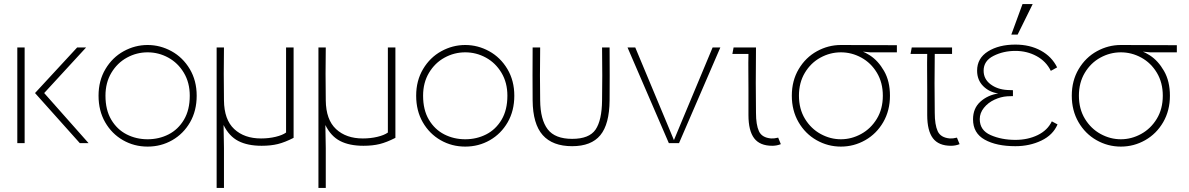

<svg xmlns="http://www.w3.org/2000/svg" viewBox="-20 -703 5840 943"><path d="M101 -470V0H65V-470ZM359 -470H403L197 -246L415 0H372L152 -246Z M498 -233Q498 -163 526.5 -115Q555 -67 602 -43Q649 -19 705 -19Q761 -19 808 -43Q855 -67 883.5 -115Q912 -163 912 -233Q912 -297 883 -345.5Q854 -394 806.5 -420Q759 -446 705 -446Q651 -446 603.5 -420Q556 -394 527 -345.5Q498 -297 498 -233ZM464 -233Q464 -307 498 -364Q532 -421 587.5 -451.5Q643 -482 705 -482Q767 -482 822.5 -451.5Q878 -421 912 -364Q946 -307 946 -233Q946 -159 913.5 -102.5Q881 -46 826 -14.5Q771 17 705 17Q639 17 584 -14.5Q529 -46 496.5 -102.5Q464 -159 464 -233Z M1422 -470V-26Q1379 -4 1344.5 4.5Q1310 13 1265 13Q1196 13 1150.5 -10.5Q1105 -34 1078 -89L1080 24V220H1044V-470H1080Q1078 -340 1080 -210Q1081 -115 1130.5 -69Q1180 -23 1262 -23Q1300 -23 1333.5 -31Q1367 -39 1385 -52V-470Z M1922 -470V-26Q1879 -4 1844.5 4.5Q1810 13 1765 13Q1696 13 1650.5 -10.5Q1605 -34 1578 -89L1580 24V220H1544V-470H1580Q1578 -340 1580 -210Q1581 -115 1630.5 -69Q1680 -23 1762 -23Q1800 -23 1833.5 -31Q1867 -39 1885 -52V-470Z M2058 -233Q2058 -163 2086.5 -115Q2115 -67 2162 -43Q2209 -19 2265 -19Q2321 -19 2368 -43Q2415 -67 2443.5 -115Q2472 -163 2472 -233Q2472 -297 2443 -345.5Q2414 -394 2366.5 -420Q2319 -446 2265 -446Q2211 -446 2163.5 -420Q2116 -394 2087 -345.5Q2058 -297 2058 -233ZM2024 -233Q2024 -307 2058 -364Q2092 -421 2147.5 -451.5Q2203 -482 2265 -482Q2327 -482 2382.5 -451.5Q2438 -421 2472 -364Q2506 -307 2506 -233Q2506 -159 2473.5 -102.5Q2441 -46 2386 -14.5Q2331 17 2265 17Q2199 17 2144 -14.5Q2089 -46 2056.5 -102.5Q2024 -159 2024 -233Z M2633 -210Q2634 -115 2670 -68Q2706 -21 2790 -21Q2874 -21 2905 -66.5Q2936 -112 2937 -210Q2938 -276 2938 -331.5Q2938 -387 2937 -470H2974Q2975 -324 2974 -210Q2973 -93 2928.5 -39Q2884 15 2790 15Q2694 15 2645.5 -39.5Q2597 -94 2596 -210Q2595 -324 2596 -470H2633Q2632 -387 2632 -331.5Q2632 -276 2633 -210Z M3315 0H3265L3062 -470H3100L3255 -99L3292 -10H3288L3325 -99L3480 -470H3518Z M3656 -138V-264Q3656 -310 3655.5 -352.5Q3655 -395 3656 -438H3577L3583 -470H3693Q3691 -283 3693 -149Q3693 -90 3707.5 -58.5Q3722 -27 3767 -23Q3782 -22 3802 -27L3815 5Q3795 13 3773 13Q3712 13 3684 -24Q3656 -61 3656 -138Z M3904 -233Q3904 -168 3933.5 -119.5Q3963 -71 4010.5 -45Q4058 -19 4110 -19Q4162 -19 4209.5 -45Q4257 -71 4286.5 -119.5Q4316 -168 4316 -233Q4316 -297 4287 -345.5Q4258 -394 4210.5 -420Q4163 -446 4110 -446Q4057 -446 4009.5 -420Q3962 -394 3933 -345.5Q3904 -297 3904 -233ZM4110 -482Q4308 -482 4385 -481V-446H4254L4179 -453L4176 -462Q4212 -457 4252.5 -431Q4293 -405 4322 -354.5Q4351 -304 4351 -233Q4351 -160 4318 -103Q4285 -46 4229.5 -14.5Q4174 17 4110 17Q4046 17 3990.5 -14.5Q3935 -46 3902 -103Q3869 -160 3869 -233Q3869 -307 3903 -364Q3937 -421 3992.5 -451.5Q4048 -482 4110 -482Z M4534 -138V-264Q4534 -310 4533.5 -352.5Q4533 -395 4534 -438H4452L4458 -470H4656V-438H4571Q4569 -294 4571 -149Q4571 -90 4585.5 -58.5Q4600 -27 4645 -23Q4660 -22 4680 -27L4693 5Q4673 13 4651 13Q4590 13 4562 -24Q4534 -61 4534 -138Z M4967 15Q4874 15 4816.5 -17Q4759 -49 4759 -117Q4759 -171 4795 -203.5Q4831 -236 4883 -244Q4839 -250 4809 -280Q4779 -310 4779 -356Q4779 -417 4832.5 -450.5Q4886 -484 4967 -484Q5038 -484 5092 -454.5Q5146 -425 5172 -372L5141 -355Q5118 -402 5071 -427.5Q5024 -453 4967 -453Q4908 -453 4859.5 -428.5Q4811 -404 4811 -356Q4811 -315 4844.5 -289.5Q4878 -264 4927 -261Q4938 -260 4955 -260V-231Q4938 -231 4927 -230Q4896 -228 4864.5 -213.5Q4833 -199 4812.5 -173.5Q4792 -148 4792 -118Q4792 -63 4845.5 -39.5Q4899 -16 4967 -16Q5028 -16 5076.5 -39.5Q5125 -63 5146 -107L5174 -92Q5152 -40 5094.5 -12.5Q5037 15 4967 15ZM5052 -683 4978 -533H4947L5002 -683Z M5279 -233Q5279 -168 5308.5 -119.5Q5338 -71 5385.5 -45Q5433 -19 5485 -19Q5537 -19 5584.5 -45Q5632 -71 5661.5 -119.5Q5691 -168 5691 -233Q5691 -297 5662 -345.5Q5633 -394 5585.5 -420Q5538 -446 5485 -446Q5432 -446 5384.5 -420Q5337 -394 5308 -345.5Q5279 -297 5279 -233ZM5485 -482Q5683 -482 5760 -481V-446H5629L5554 -453L5551 -462Q5587 -457 5627.5 -431Q5668 -405 5697 -354.5Q5726 -304 5726 -233Q5726 -160 5693 -103Q5660 -46 5604.5 -14.5Q5549 17 5485 17Q5421 17 5365.5 -14.5Q5310 -46 5277 -103Q5244 -160 5244 -233Q5244 -307 5278 -364Q5312 -421 5367.5 -451.5Q5423 -482 5485 -482Z"/></svg>

Font: Kreadon
Style: Regular
Weight: 400
Designer: kohakuno
Foundry: StudioGnu
Version: Version 1.000;Glyphs 3.1.2 (3151)